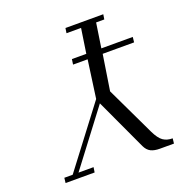

<svg xmlns="http://www.w3.org/2000/svg" viewBox="-127 -814 881 925"><g transform="rotate(-20 313.5 -351.0)"><path d="M53.2 0 56.2 -25.9H99.1L330.1 -330.1L356.9 -523.9H282.2L286.1 -550.8H359.9L378.9 -676.8H304.2L308.1 -702.1H502L498 -676.8H456.1L437 -550.8H598.1L595.2 -523.9H434.1L405.8 -341.8L524.9 -91.8Q543.5 -53.2 563 -39.6Q582.5 -25.9 611.8 -25.9L608.9 0H536.1Q508.8 0 490.7 -9Q472.7 -18.1 461.9 -41L339.8 -304.2L128.9 -25.9H206.1L202.1 0Z"/></g></svg>

Font: Dehuti
Style: Italic
Weight: 400
Version: Version 1.2